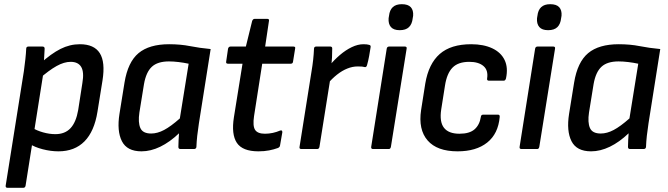

<svg xmlns="http://www.w3.org/2000/svg" viewBox="-20 -711 3189 916"><path d="M259 11Q222 11 183.5 1Q145 -9 121 -25L131 -103Q155 -88 185.5 -79.5Q216 -71 244 -71Q290 -71 316.5 -99.5Q343 -128 353 -186L373 -315Q382 -367 367.5 -391.5Q353 -416 317 -416Q286 -416 250 -396Q214 -376 166 -334L172 -408Q224 -455 268.5 -477.5Q313 -500 361 -500Q429 -500 456 -457.5Q483 -415 469 -327L445 -178Q430 -84 383 -36.5Q336 11 259 11ZM16 185Q6 185 7 175L94 -372Q98 -401 101 -428.5Q104 -456 105 -478Q105 -489 116 -489H182Q193 -489 193 -479Q192 -466 191 -443Q190 -420 188 -406L187 -363L102 175Q100 185 91 185Z M655 11Q586 11 561.5 -37.5Q537 -86 550 -168L574 -317Q590 -415 641 -457.5Q692 -500 787 -500Q841 -500 886.5 -491Q932 -482 985 -477L929 -123Q924 -91 921 -63.5Q918 -36 917 -10Q916 0 905 0H841Q831 0 831 -10Q831 -25 832 -42Q833 -59 834 -75Q790 -33 744.5 -11Q699 11 655 11ZM701 -74Q731 -74 763 -91Q795 -108 838 -146L880 -407Q857 -412 832 -415Q807 -418 786 -418Q732 -418 704.5 -392.5Q677 -367 667 -310L645 -174Q638 -127 649.5 -100.5Q661 -74 701 -74Z M1213 11Q1137 11 1110 -29.5Q1083 -70 1096 -152L1137 -407H1068Q1057 -407 1059 -417L1068 -479Q1071 -489 1080 -489H1153L1183 -611Q1187 -621 1195 -621H1255Q1266 -621 1263 -610L1245 -489H1379Q1391 -489 1388 -479L1378 -417Q1377 -407 1367 -407H1231L1192 -157Q1185 -110 1197 -91.5Q1209 -73 1244 -73Q1263 -73 1281.5 -77Q1300 -81 1316 -88Q1322 -90 1324.5 -88Q1327 -86 1327 -80L1316 -17Q1315 -9 1306 -5Q1287 2 1264 6.5Q1241 11 1213 11Z M1418 0Q1407 0 1409 -10L1466 -369Q1471 -398 1474 -425.5Q1477 -453 1478 -478Q1478 -489 1489 -489H1555Q1565 -489 1565 -480Q1565 -461 1564 -437.5Q1563 -414 1559 -394L1558 -349L1504 -10Q1502 0 1493 0ZM1542 -310 1551 -397Q1574 -425 1601.5 -448.5Q1629 -472 1658 -486Q1687 -500 1714 -500Q1732 -500 1741 -497Q1746 -496 1747.5 -493Q1749 -490 1748 -485Q1745 -465 1741 -443Q1737 -421 1731 -400Q1728 -389 1719 -391Q1712 -393 1704.5 -393.5Q1697 -394 1686 -394Q1662 -394 1637 -384Q1612 -374 1588 -355Q1564 -336 1542 -310Z M1760 0Q1749 0 1751 -11L1825 -479Q1827 -489 1837 -489H1911Q1922 -489 1920 -479L1845 -11Q1843 0 1835 0ZM1887 -567Q1858 -567 1845 -582Q1832 -597 1834 -624L1836 -636Q1839 -663 1854 -677Q1869 -691 1897 -691Q1927 -691 1940 -676.5Q1953 -662 1951 -636L1949 -624Q1946 -596 1931 -581.5Q1916 -567 1887 -567Z M2163 11Q2065 11 2020 -41Q1975 -93 1989 -186L2009 -313Q2025 -407 2078 -453.5Q2131 -500 2228 -500Q2287 -500 2328.5 -480.5Q2370 -461 2387.5 -424.5Q2405 -388 2394 -337Q2391 -326 2383 -326H2313Q2302 -326 2304 -337Q2310 -376 2286.5 -396Q2263 -416 2219 -416Q2166 -416 2139 -388.5Q2112 -361 2103 -303L2085 -189Q2076 -130 2098 -101.5Q2120 -73 2172 -73Q2220 -73 2244 -94Q2268 -115 2274 -153Q2275 -164 2285 -164H2356Q2365 -164 2364 -153Q2357 -73 2304.5 -31Q2252 11 2163 11Z M2468 0Q2457 0 2459 -11L2533 -479Q2535 -489 2545 -489H2619Q2630 -489 2628 -479L2553 -11Q2551 0 2543 0ZM2595 -567Q2566 -567 2553 -582Q2540 -597 2542 -624L2544 -636Q2547 -663 2562 -677Q2577 -691 2605 -691Q2635 -691 2648 -676.5Q2661 -662 2659 -636L2657 -624Q2654 -596 2639 -581.5Q2624 -567 2595 -567Z M2800 11Q2731 11 2706.5 -37.5Q2682 -86 2695 -168L2719 -317Q2735 -415 2786 -457.5Q2837 -500 2932 -500Q2986 -500 3031.5 -491Q3077 -482 3130 -477L3074 -123Q3069 -91 3066 -63.5Q3063 -36 3062 -10Q3061 0 3050 0H2986Q2976 0 2976 -10Q2976 -25 2977 -42Q2978 -59 2979 -75Q2935 -33 2889.5 -11Q2844 11 2800 11ZM2846 -74Q2876 -74 2908 -91Q2940 -108 2983 -146L3025 -407Q3002 -412 2977 -415Q2952 -418 2931 -418Q2877 -418 2849.5 -392.5Q2822 -367 2812 -310L2790 -174Q2783 -127 2794.5 -100.5Q2806 -74 2846 -74Z"/></svg>

Font: Sofia Sans Semi Condensed SemiBold
Style: Italic
Weight: 600
Italic angle: -9°
Version: Version 4.100